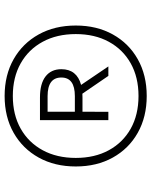

<svg xmlns="http://www.w3.org/2000/svg" viewBox="68 -857 655 831"><g transform="rotate(-90 395.5 -441.5)"><path d="M395.5 -134Q305 -134 236.2 -172.8Q167.5 -211.5 129 -280.8Q90.5 -350 90.5 -441Q90.5 -532 129 -601.5Q167.5 -671 236.2 -710Q305 -749 395.5 -749Q486 -749 554.8 -710Q623.5 -671 662 -601.5Q700.5 -532 700.5 -441Q700.5 -350 662 -280.8Q623.5 -211.5 554.8 -172.8Q486 -134 395.5 -134ZM395.5 -169.5Q476.5 -169.5 536.8 -203.2Q597 -237 630.2 -298Q663.5 -359 663.5 -441Q663.5 -523 630.2 -584.2Q597 -645.5 536.8 -679.5Q476.5 -713.5 395.5 -713.5Q314.5 -713.5 254.2 -679.5Q194 -645.5 160.8 -584.2Q127.5 -523 127.5 -441Q127.5 -359 160.8 -298Q194 -237 254.2 -203.2Q314.5 -169.5 395.5 -169.5ZM291 -300V-596H389Q449 -596 480.2 -571.8Q511.5 -547.5 511.5 -503.5Q511.5 -436.5 443.5 -418L523.5 -300H482.5L405.5 -412.5Q397.5 -412 389 -412H327.5L327 -300ZM327.5 -445H395Q475.5 -445 475.5 -503.5Q475.5 -563 395 -563H327.5Z"/></g></svg>

Font: Encode Sans Expanded Expanded ExtraLight
Style: Regular
Weight: 200
Width: 7
Designer: Multiple Designers
Foundry: Impallari Type
Version: Version 3.000; ttfautohint (v1.8.3) -l 8 -r 50 -G 200 -x 14 